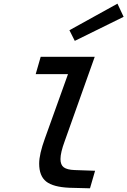

<svg xmlns="http://www.w3.org/2000/svg" viewBox="-20 -1020 695 1048"><path d="M358.9 -855 621.1 -1000 654.8 -928.2 388.2 -796.9ZM225.1 -264.2 351.1 -615.2H174.8L202.1 -710H497.1L333 -249Q310.1 -187 310.1 -151.9Q310.1 -120.1 328.1 -106.7Q346.2 -93.3 387.2 -91.8L499 -87.9L471.2 7.8L358.9 4.9Q270 1 231.9 -29.3Q193.8 -59.6 193.8 -127Q193.8 -178.2 225.1 -264.2Z"/></svg>

Font: IntelOne Mono Medium
Style: Italic
Weight: 500
Italic angle: -16°
Designer: Fred Shallcrass
Foundry: Frere-Jones Type LLC
Version: Version 1.200;hotconv 1.1.0;makeotfexe 2.6.0;FJTRelease1.2